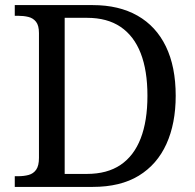

<svg xmlns="http://www.w3.org/2000/svg" viewBox="-20 -734 767 754"><path d="M38 0V-42H51Q74 -42 92.5 -47Q111 -52 122 -67.5Q133 -83 133 -114V-604Q133 -634 121.5 -648.5Q110 -663 91.5 -667.5Q73 -672 51 -672H38V-714H344Q447 -714 520 -672.5Q593 -631 631.5 -551.5Q670 -472 670 -358Q670 -249 633.5 -168.5Q597 -88 525 -44Q453 0 344 0ZM321 -51Q401 -51 453.5 -86.5Q506 -122 532.5 -190.5Q559 -259 559 -358Q559 -457 532.5 -525Q506 -593 453.5 -628.5Q401 -664 322 -664H234V-51Z"/></svg>

Font: Noto Serif Malayalam
Style: Regular
Weight: 400
Designer: Indian type Foundry, Jelle Bosma, Monotype Design Team
Foundry: Monotype Imaging Inc.
Version: Version 2.103